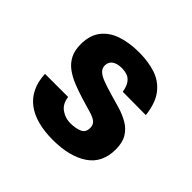

<svg xmlns="http://www.w3.org/2000/svg" viewBox="-140 -714 880 880"><g transform="rotate(45 300.0 -274.0)"><path d="M301.5 8.5Q247.5 8.5 204.2 -3Q161 -14.5 130.2 -37.8Q99.5 -61 82.2 -96.8Q65 -132.5 63 -180.5H213Q217.5 -141.5 244.2 -122Q271 -102.5 304 -102.5Q338.5 -102.5 361.8 -112.5Q385 -122.5 385 -151.5Q385 -173 370.8 -184Q356.5 -195 329.8 -202.5Q303 -210 265.5 -221.5Q228 -233 195 -246.2Q162 -259.5 136.5 -278.2Q111 -297 96.8 -324.5Q82.5 -352 82.5 -391.5Q82.5 -450 110.2 -486.2Q138 -522.5 186.8 -539Q235.5 -555.5 299 -555.5Q358 -555.5 405.5 -540Q453 -524.5 484 -485Q515 -445.5 523.5 -373.5L373 -374.5Q367.5 -406.5 355.5 -422.2Q343.5 -438 327.8 -443.2Q312 -448.5 295.5 -448.5Q274 -448.5 259.2 -443Q244.5 -437.5 237 -427Q229.5 -416.5 229.5 -400.5Q229.5 -384 241.8 -371.8Q254 -359.5 280 -349.5Q306 -339.5 346 -328Q379 -319 412.8 -308.8Q446.5 -298.5 474.8 -282Q503 -265.5 520.2 -237.8Q537.5 -210 537.5 -165Q537.5 -77.5 473.8 -34.5Q410 8.5 301.5 8.5Z"/></g></svg>

Font: Spline Sans Mono
Style: Bold
Weight: 700
Designer: Eben Sorkin, Mirko Velimirovic
Foundry: Sorkin Type
Version: Version 1.004